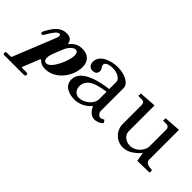

<svg xmlns="http://www.w3.org/2000/svg" viewBox="-108 -1021 1734 1734"><g transform="rotate(45 759.0 -154.0)"><path d="M-102.1 155.8C-102.1 166 -97.2 171.4 -86.4 171.4H164.1C175.8 171.4 181.2 166 181.2 154.3C181.2 144 175.8 138.7 165.5 138.7H113.8C106 138.7 102.1 138.7 102.1 134.8C102.1 133.3 103 129.4 104.5 125.5L163.1 -20C165.5 -26.4 168 -35.6 174.8 -35.6C181.2 -35.6 185.1 -22.5 206.1 -12.2C224.1 -2.9 241.2 -0.5 263.2 -0.5C387.7 -0.5 489.3 -130.4 489.3 -253.9C489.3 -329.1 442.4 -369.6 369.6 -369.6C329.6 -369.6 300.8 -356.4 277.3 -335.9C259.3 -320.3 255.4 -309.6 250 -309.6C243.7 -309.6 247.6 -318.8 235.8 -340.8C226.6 -356.4 207 -368.2 173.3 -368.2C96.7 -368.2 55.2 -313.5 14.6 -239.7C8.3 -228 5.9 -221.2 5.9 -214.8C5.9 -205.6 12.2 -200.7 20 -200.7C29.3 -200.7 34.2 -208.5 41 -220.2C78.6 -285.2 104.5 -318.8 127.9 -318.8C138.2 -318.8 142.1 -312.5 142.1 -303.2C142.1 -293 138.2 -279.8 134.3 -271L-25.4 125.5C-29.3 136.2 -32.2 138.7 -44.9 138.7H-85.4C-97.2 138.7 -102.1 144 -102.1 155.8ZM225.6 -175.8 251.5 -239.7C269.5 -283.7 303.2 -321.3 334.5 -321.3C356.4 -321.3 364.3 -301.8 364.3 -273.4C364.3 -209.5 295.4 -44.4 233.4 -44.4C210.9 -44.4 200.7 -59.1 200.7 -85.9C200.7 -113.3 210.9 -139.6 225.6 -175.8Z M495.6 -102.1C495.6 -22 572.3 7.3 641.1 7.3C705.1 7.3 761.2 -21 803.2 -70.3C827.1 -25.9 850.6 7.3 902.8 7.3C921.4 6.3 968.8 -7.3 981.4 -32.2L963.9 -56.6C952.6 -49.8 937 -42 925.3 -42C904.8 -42 884.8 -68.4 884.8 -86.9V-379.9C884.8 -445.8 790.5 -478.5 715.8 -478.5C642.1 -478.5 520 -446.8 520 -352.5C520 -320.3 538.1 -292.5 573.2 -292.5C605 -292.5 626.5 -307.1 626.5 -340.8C626.5 -363.8 604 -377.4 604 -398.4V-399.9C606 -437 669.4 -439.9 695.3 -439.9C730.5 -439.9 799.3 -418.5 799.3 -373V-282.7C703.1 -271 495.6 -233.4 495.6 -102.1ZM589.8 -110.8C589.8 -181.6 647 -214.8 709 -230.5C729.5 -235.4 774.9 -246.6 799.3 -248.5V-153.8C799.3 -87.9 720.7 -32.2 661.6 -32.2C616.7 -32.2 589.8 -68.4 589.8 -110.8Z M1029.3 -424.8H1074.7C1099.6 -424.8 1108.4 -406.2 1108.4 -386.2V-147.5C1108.4 -61.5 1174.8 3.9 1258.3 3.9C1325.7 3.9 1378.9 -41.5 1422.4 -88.4L1436.5 -3.9L1590.8 -6.8V-38.6C1561 -38.6 1504.9 -44.4 1504.9 -84.5V-467.8L1345.2 -456.5V-424.8H1386.7C1408.7 -424.8 1422.4 -411.1 1422.4 -386.2V-176.3C1422.4 -111.8 1356.9 -52.7 1295.9 -52.7H1290C1239.7 -52.7 1192.9 -89.4 1192.9 -137.7V-467.8L1029.3 -456.5Z"/></g></svg>

Font: MusGlyphs
Style: Regular
Weight: 400
Version: Version 2.1